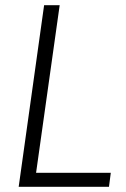

<svg xmlns="http://www.w3.org/2000/svg" viewBox="-20 -720 487 740"><path d="M105 -54H407L400 0H52L150 -700H210L113 -11Z"/></svg>

Font: Pathway Extreme 8pt Thin
Style: Italic
Weight: 100
Italic angle: -8°
Designer: Eduardo Rodriguez Tunni
Foundry: Eduardo Rodriguez Tunni
Version: Version 1.000